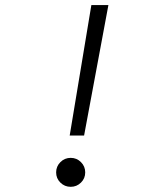

<svg xmlns="http://www.w3.org/2000/svg" viewBox="-20 -718 626 748"><path d="M251.5 -189.9 335.9 -698.2H402.3L307.6 -189.9ZM255.4 9.8Q231.9 9.8 215.3 -6.6Q198.7 -22.9 198.7 -46.4Q198.7 -69.8 215.3 -86.4Q231.9 -103 255.4 -103Q278.8 -103 295.4 -86.4Q312 -69.8 312 -46.4Q312 -22.9 295.4 -6.6Q278.8 9.8 255.4 9.8Z"/></svg>

Font: Cascadia Code Light
Style: Italic
Weight: 300
Italic angle: -10°
Monospace: yes
Designer: Aaron Bell
Foundry: Saja Typeworks
Version: Version 2404.023; ttfautohint (v1.8.4)